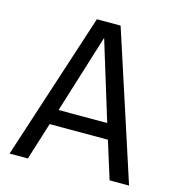

<svg xmlns="http://www.w3.org/2000/svg" viewBox="-105 -798 826 890"><g transform="rotate(15 307.5 -353.0)"><path d="M501 0 444.6 -180H165.1L108.7 0H21L250.8 -706.2H364.6L594.4 0ZM305.6 -631.3 188.2 -253.8H421.5Z"/></g></svg>

Font: Fira Code Fixed
Style: Regular
Weight: 400
Monospace: yes
Designer: Carrois Corporate, Edenspiekermann AG, Nikita Prokopov
Foundry: Carrois Corporate, Edenspiekermann AG, Nikita Prokopov
Version: Version 5.002